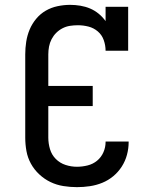

<svg xmlns="http://www.w3.org/2000/svg" viewBox="-20 -763 640 791"><path d="M297 8Q269 8 241 3.5Q213 -1 188 -13Q163 -25 142 -44.5Q121 -64 107.5 -88.5Q94 -113 89 -140.5Q84 -168 84 -196V-539Q84 -565 88 -591Q92 -617 102 -641Q112 -665 129 -685.5Q146 -706 168.5 -719Q191 -732 217 -737.5Q243 -743 269 -743Q290 -743 311 -739.5Q332 -736 351 -728Q370 -720 386.5 -706.5Q403 -693 415 -676V-735H508V-554H415Q415 -576 407.5 -597.5Q400 -619 383 -633.5Q366 -648 344.5 -653.5Q323 -659 301 -659Q284 -659 268 -656.5Q252 -654 237.5 -646.5Q223 -639 211.5 -627.5Q200 -616 192.5 -601.5Q185 -587 182 -571Q179 -555 179 -539V-409H362V-326H179V-196Q179 -172 186 -148.5Q193 -125 210 -108Q227 -91 250 -83.5Q273 -76 297 -76Q319 -76 341 -81.5Q363 -87 380 -101Q397 -115 406 -135.5Q415 -156 415 -178Q415 -179 415 -179Q415 -179 415 -180H510Q510 -179 510 -178.5Q510 -178 510 -177Q510 -151 503 -125Q496 -99 481.5 -76.5Q467 -54 446.5 -37Q426 -20 401.5 -10Q377 0 350.5 4Q324 8 297 8Z"/></svg>

Font: Iosevka Curly Slab MdEx
Style: Regular
Weight: 500
Width: 7
Monospace: yes
Designer: Belleve Invis
Foundry: Belleve Invis
Version: Version 11.1.0; ttfautohint (v1.8.3)